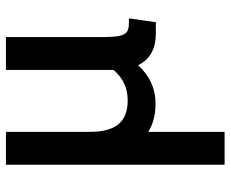

<svg xmlns="http://www.w3.org/2000/svg" viewBox="-85 -451 778 648"><g transform="rotate(-90 304.0 -127.0)"><path d="M72 -496H183V-211Q183 -148 208.5 -116.5Q234 -85 289 -85Q352 -85 392 -133V-496H503V-171Q503 -134 506.5 -115Q510 -96 519.5 -88.5Q529 -81 548 -81H566L553 10H515Q437 10 408 -50Q354 9 279 9Q221 9 183 -16V242H72Z"/></g></svg>

Font: Cabin SemiBold
Style: Regular
Weight: 600
Designer: Pablo Impallari
Foundry: Pablo Impallari. http://www.impallari.com Igino Marini. http://www.ikern.com
Version: Version 2.200